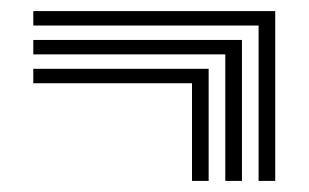

<svg xmlns="http://www.w3.org/2000/svg" viewBox="-20 -530 556 346"><path d="M356 -204H326V-380H40V-406H356ZM416 -204H386V-432H40V-458H416ZM476 -204H446V-484H40V-510H476Z"/></svg>

Font: Big Shoulders Inline Display Thin Black
Style: Regular
Weight: 900
Version: Version 2.002